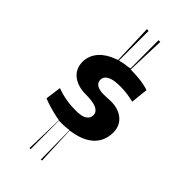

<svg xmlns="http://www.w3.org/2000/svg" viewBox="-259 -822 955 955"><g transform="rotate(45 218.5 -344.0)"><path d="M52.2 -162.1C84.5 -148.9 122.1 -138.7 155.8 -131.8L172.9 -128.9L167.5 72.8H175.3L174.3 -127.4H194.8C203.6 -127.4 213.4 -127 222.2 -128.4L245.1 -131.3L247.6 73.7L255.4 72.3L247.1 -129.9L264.6 -133.3C348.1 -147.9 407.7 -192.4 407.7 -277.8C407.7 -341.8 356.4 -378.4 291 -378.4C273.9 -378.4 256.8 -376.5 239.7 -376.5C213.4 -376.5 176.3 -382.8 176.3 -417C176.3 -434.1 186.5 -444.3 196.3 -449.7C217.3 -462.9 251 -463.9 275.4 -463.9C306.2 -463.9 336.4 -458.5 365.7 -451.7L375 -542.5C341.8 -554.2 304.2 -558.1 267.6 -559.1L247.1 -559.6L253.9 -760.7H241.7L242.7 -562.5L225.1 -559.1C216.3 -558.1 207.5 -557.6 199.2 -555.7L174.3 -549.8V-757.8L162.1 -758.8L169.4 -548.8L155.8 -543.5C95.7 -522 50.3 -478.5 50.3 -417C50.3 -349.1 106.4 -314 175.8 -314C197.3 -314 232.9 -312.5 252.4 -302.2C261.2 -298.3 276.9 -288.1 276.9 -267.6C276.9 -238.3 249.5 -228.5 236.3 -225.1C223.1 -222.7 209.5 -221.7 195.8 -221.7C152.8 -221.7 106 -229 63.5 -245.6Z"/></g></svg>

Font: Luckiest Guy
Style: Regular
Weight: 400
Designer: Astigmatic (AOETI)
Foundry: Astigmatic (AOETI)
Version: Version 1.001